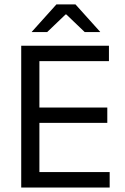

<svg xmlns="http://www.w3.org/2000/svg" viewBox="-20 -845 563 865"><path d="M157.5 0H75.6V-639H157.5ZM474.1 0H100.2V-69.7H474.1ZM463.4 -291.5H122.5V-360.4H463.4ZM470.8 -569.7H99.6V-639H470.8ZM123.2 -701.7 234.1 -825.1H320.1L431.1 -701.7V-700.4H361.8L279 -779.7H275.2L192.4 -700.4H123.2Z"/></svg>

Font: Anek Malayalam Medium
Style: Regular
Weight: 500
Designer: Maithili Shingre (Malayalam) & Yesha Goshar (Latin)
Foundry: Ek Type
Version: Version 1.003